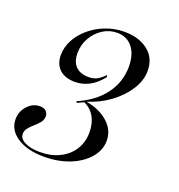

<svg xmlns="http://www.w3.org/2000/svg" viewBox="-121 -515 674 722"><g transform="rotate(20 216.0 -153.5)"><path d="M131.5 119.4Q65.3 119.4 24.6 92.7Q-16.1 66.1 -16.1 22.6Q-16.1 -8.1 4.8 -31Q25.8 -54 54 -54Q69.4 -54 78.2 -46.4Q87.1 -38.7 87.1 -25.8Q87.1 -11.3 78.2 -0.4Q69.4 10.5 57.7 20.6Q46 30.6 37.1 41.5Q28.2 52.4 28.2 65.3Q28.2 84.7 51.2 96.4Q74.2 108.1 111.3 108.1Q156.5 108.1 190.3 91.1Q224.2 74.2 243.1 44.4Q262.1 14.5 262.1 -25Q262.1 -61.3 247.2 -87.1Q232.3 -112.9 204.8 -125L179 -112.9L175.8 -118.5Q243.5 -147.6 280.2 -196.8Q316.9 -246 316.9 -307.3Q316.9 -356.5 294.4 -384.7Q271.8 -412.9 232.3 -412.9Q201.6 -412.9 175.4 -396Q149.2 -379 133.5 -351.2Q117.7 -323.4 117.7 -290.3Q117.7 -255.6 135.9 -237.5Q154 -219.4 187.1 -219.4Q206.5 -219.4 220.6 -226.6Q234.7 -233.9 250.8 -250.8L252.4 -242.7Q229 -212.9 202 -198.8Q175 -184.7 145.2 -184.7Q105.6 -184.7 83.5 -205.2Q61.3 -225.8 61.3 -262.1Q61.3 -293.5 77 -323Q92.7 -352.4 120.6 -375.8Q148.4 -399.2 183.9 -412.5Q219.4 -425.8 257.3 -425.8Q315.3 -425.8 352 -397.2Q388.7 -368.5 388.7 -316.9Q388.7 -279 365.3 -241.9Q341.9 -204.8 302 -175Q262.1 -145.2 212.1 -129.8Q265.3 -121 299.6 -90.7Q333.9 -60.5 333.9 -17.7Q333.9 20.2 306.9 51.6Q279.8 83.1 234.3 101.2Q188.7 119.4 131.5 119.4Z"/></g></svg>

Font: Playfair 144pt Light
Style: Italic
Weight: 300
Italic angle: -15.6°
Designer: Claus Eggers Sørensen
Foundry: Claus Eggers Sørensen
Version: Version 2.001;gftools[0.9.30]